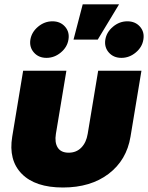

<svg xmlns="http://www.w3.org/2000/svg" viewBox="-20 -835 669 867"><path d="M264.2 11.7Q139.2 11.7 78.4 -50Q17.6 -111.8 35.2 -217.8L84.5 -515.6H279.8L232.4 -230.5Q226.1 -191.4 240.7 -168.5Q255.4 -145.5 290 -145.5Q324.7 -145.5 347.2 -168.5Q369.6 -191.4 376 -230.5L423.3 -515.6H618.7L569.3 -217.8Q551.8 -111.8 470.5 -50Q389.2 11.7 264.2 11.7ZM189.9 -573.7Q154.3 -573.7 133.1 -597.9Q111.8 -622.1 117.2 -656.2Q123 -690.4 152.1 -714.6Q181.2 -738.8 216.8 -738.8Q252.4 -738.8 273.7 -714.6Q294.9 -690.4 289.1 -656.2Q283.7 -622.1 254.6 -597.9Q225.6 -573.7 189.9 -573.7ZM528.3 -573.7Q492.7 -573.7 471.4 -597.9Q450.2 -622.1 455.6 -656.2Q461.4 -690.4 490.5 -714.6Q519.5 -738.8 555.2 -738.8Q590.8 -738.8 612.1 -714.6Q633.3 -690.4 627.4 -656.2Q622.1 -622.1 593 -597.9Q564 -573.7 528.3 -573.7ZM312 -656.2 353.5 -815.4H517.6L421.4 -656.2Z"/></svg>

Font: Inter Display Black
Style: Italic
Weight: 900
Italic angle: -9.39999°
Designer: Rasmus Andersson
Foundry: rsms
Version: Version 4.000;git-a52131595